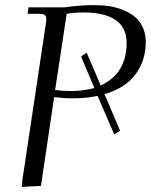

<svg xmlns="http://www.w3.org/2000/svg" viewBox="-20 -731 593 755"><path d="M65.9 3.9 67.9 -22 160.2 -637.2Q162.1 -650.9 162.1 -655.8Q162.1 -668.5 155.3 -672.6Q148.4 -676.8 129.9 -676.8H88.9L91.8 -702.1H233.9Q293 -710.9 352.1 -710.9Q383.3 -710.9 411.1 -706.5Q439 -702.1 465.6 -691.2Q492.2 -680.2 511.2 -664.1Q530.3 -647.9 541.7 -622.8Q553.2 -597.7 553.2 -565.9Q553.2 -493.7 513.2 -439.2Q473.1 -384.8 391.1 -360.8L452.1 -216.8L429.2 -202.1L363.8 -354Q319.8 -344.2 259.8 -344.2Q235.8 -344.2 192.9 -349.1L141.1 0ZM196.8 -377Q226.1 -373 259.8 -373Q306.6 -373 351.1 -384.8L298.8 -508.8L320.8 -523.9L376 -395Q426.3 -417.5 452.1 -460Q478 -502.4 478 -562Q478 -682.1 306.2 -682.1Q291.5 -682.1 275.4 -680.9Q259.3 -679.7 251 -678.2L242.2 -676.8Z"/></svg>

Font: Dihjauti
Style: Italic
Weight: 400
Italic angle: -9°
Designer: T. Christopher White
Version: Version 3.0.0